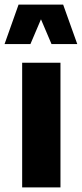

<svg xmlns="http://www.w3.org/2000/svg" viewBox="-37 -817 357 837"><path d="M299.8 -625H187.5L141.6 -732.9L95.7 -625H-17.1L43.9 -796.9H238.3ZM59.6 -543.5H226.6V0H59.6Z"/></svg>

Font: Estedad-FD ExtraBold
Style: Regular
Weight: 800
Designer: Amin Abedi
Version: Version 7.3